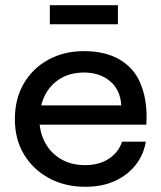

<svg xmlns="http://www.w3.org/2000/svg" viewBox="-20 -705 619 736"><path d="M448 -162H539Q531 -113 501 -74Q471 -35 422 -12Q373 11 307 11Q229 11 168 -22Q107 -55 72 -113Q37 -171 37 -248Q37 -326 71 -384.5Q105 -443 165 -476Q225 -509 302 -509Q383 -509 438 -477Q493 -445 517.5 -387.5Q542 -330 542 -256Q542 -242 541 -227H132Q137 -182 159.5 -147Q182 -112 219.5 -92Q257 -72 306 -72Q361 -72 398 -97Q435 -122 448 -162ZM303 -427Q238 -427 195 -392.5Q152 -358 138 -301H445Q441 -362 401 -394.5Q361 -427 303 -427ZM171 -612V-685H432V-612Z"/></svg>

Font: Syne Med Modified
Style: Regular
Weight: 500
Designer: Lucas Descroix
Foundry: Bonjour Monde
Version: Version 2.200